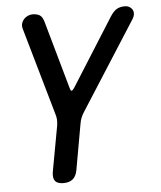

<svg xmlns="http://www.w3.org/2000/svg" viewBox="-53 -606 706 843"><g transform="rotate(-5 300.0 -185.0)"><path d="M193 190Q167 190 156.5 177.5Q146 165 150 138L187 -64Q189 -77 188.5 -89.5Q188 -102 184 -114L73 -502Q70 -514 73 -524.5Q76 -535 83.5 -543Q91 -551 101 -555.5Q111 -560 121 -560Q142 -560 154 -552Q166 -544 172 -521L256 -223Q259 -211 263.5 -211Q268 -211 276 -223L464 -521Q479 -544 493.5 -552Q508 -560 529 -560Q539 -560 547.5 -555.5Q556 -551 561 -543Q566 -535 565.5 -524.5Q565 -514 558 -502L310 -114Q302 -102 297 -89.5Q292 -77 290 -64L254 138Q249 165 234 177.5Q219 190 193 190Z"/></g></svg>

Font: Maple Mono Medium
Style: Italic
Weight: 500
Italic angle: -10°
Monospace: yes
Designer: subframe7536
Version: Version 7.000